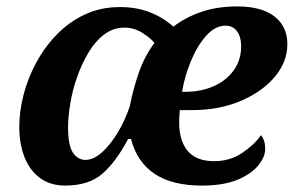

<svg xmlns="http://www.w3.org/2000/svg" viewBox="-20 -568 920 598"><path d="M183 10Q136 10 104 -14Q72 -38 56 -79.5Q40 -121 40 -173Q40 -220 53 -271.5Q66 -323 92 -371.5Q118 -420 156 -459.5Q194 -499 243.5 -522.5Q293 -546 354 -546Q404 -546 445 -530.5Q486 -515 520 -485Q559 -515 608.5 -531.5Q658 -548 719 -548Q794 -548 834.5 -517Q875 -486 875 -430Q875 -376 836.5 -329.5Q798 -283 730.5 -254Q663 -225 577 -225H540Q539 -215 538.5 -205Q538 -195 538 -187Q538 -129 565 -97.5Q592 -66 647 -66Q696 -66 734 -91.5Q772 -117 793 -147Q806 -131 806 -104Q806 -80 785 -53.5Q764 -27 720.5 -8.5Q677 10 608 10Q426 10 388 -135H379Q342 -65 299.5 -27.5Q257 10 183 10ZM556 -282Q606 -282 645.5 -299.5Q685 -317 708 -349Q731 -381 731 -423Q731 -454 718 -471Q705 -488 682 -488Q650 -488 622 -456.5Q594 -425 574.5 -377.5Q555 -330 547 -282ZM246 -70Q271 -70 297 -93Q323 -116 346 -154Q369 -192 384 -236Q394 -288 412 -340.5Q430 -393 461 -434Q451 -448 424.5 -465Q398 -482 368 -482Q333 -482 305 -461Q277 -440 256 -405Q235 -370 220.5 -329Q206 -288 199 -246.5Q192 -205 192 -172Q192 -114 207.5 -92Q223 -70 246 -70Z"/></svg>

Font: Noto Serif
Style: Bold Italic
Weight: 700
Italic angle: -12°
Designer: Monotype Design Team
Foundry: Monotype Imaging Inc.
Version: Version 2.013